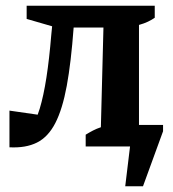

<svg xmlns="http://www.w3.org/2000/svg" viewBox="-20 -511 603 670"><path d="M13 3V-125L138 -107L85 -62Q105 -87 118.5 -131.5Q132 -176 142 -240.5Q152 -305 159 -390L168 -481L218 -403L73 -445V-491H520V-449Q510 -442 496.5 -435.5Q483 -429 465 -424V-65L520 -46V0H279V-41Q292 -49 304.5 -55.5Q317 -62 332 -67L341 -415H237Q228 -293 213 -211.5Q198 -130 173 -81.5Q148 -33 109 -13.5Q70 6 13 3ZM417 139 442 -68 503 0H374V-75H549V-53L479 139Z"/></svg>

Font: Piazzolla 24pt
Style: Bold
Weight: 700
Designer: Juan Pablo del Peral
Foundry: Huerta Tipografica
Version: Version 2.005